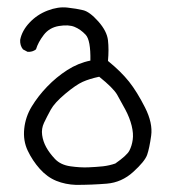

<svg xmlns="http://www.w3.org/2000/svg" viewBox="-20 -232 540 534"><path d="M191.4 282.2Q162.1 281.2 136.7 271Q111.3 260.7 90.8 237.8Q70.3 214.8 57.1 187Q43.9 159.2 47.4 126Q50.8 92.8 68.4 64Q85.9 35.2 111.3 8.8Q136.7 -17.6 167 -37.1Q197.3 -56.6 231.4 -63.5Q232.4 -120.1 218.3 -135.3Q204.1 -150.4 187.5 -157.2Q170.9 -164.1 144 -159.7Q117.2 -155.3 101.6 -134.8Q85.9 -114.3 80.1 -94.7Q70.3 -86.9 56.6 -87.9L43.9 -94.7Q35.2 -105.5 36.1 -121.1Q41 -146.5 62 -168.9Q83 -191.4 112.3 -202.6Q141.6 -213.9 167.5 -210.9Q193.4 -208 211.4 -203.6Q229.5 -199.2 253.4 -172.4Q277.3 -145.5 280.3 -120.1Q283.2 -94.7 280.3 -62.5Q316.4 -33.2 338.9 -4.9Q361.3 23.4 383.3 66.9Q405.3 110.4 400.4 145.5Q395.5 180.7 389.2 198.7Q382.8 216.8 350.6 246.1Q318.4 275.4 276.9 278.8Q235.4 282.2 191.4 282.2ZM300.8 222.7Q333 200.2 339.8 187Q346.7 173.8 349.1 156.7Q351.6 139.6 346.2 117.7Q340.8 95.7 328.6 72.8Q316.4 49.8 305.7 31.2Q294.9 12.7 255.9 -18.6Q228.5 -12.7 210 -4.4Q191.4 3.9 161.6 28.8Q131.8 53.7 121.1 73.2Q110.4 92.8 102.5 109.4Q94.7 126 97.2 143.6Q99.6 161.1 108.4 177.2Q117.2 193.4 132.8 210Q148.4 226.6 175.8 230.5Q203.1 234.4 226.1 233.4Q249 232.4 266.6 230.5Q284.2 228.5 300.8 222.7Z"/></svg>

Font: JasonHandwriting2
Style: Regular
Weight: 400
Version: Version 1.05.10